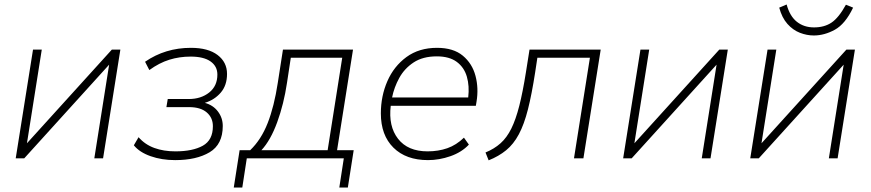

<svg xmlns="http://www.w3.org/2000/svg" viewBox="-20 -705 3877 855"><path d="M50 0 127 -484H166L100 -67L478 -484H516L439 0H400L466 -417L88 0Z M760 8Q700 8 650.5 -9.5Q601 -27 576 -58L597 -94Q626 -61 667.5 -46Q709 -31 761 -31Q838 -31 883 -56Q928 -81 928 -143Q928 -181 900.5 -204.5Q873 -228 822 -228H721L727 -264H820Q875 -264 911.5 -293Q948 -322 948 -373Q948 -410 917.5 -431.5Q887 -453 829 -453Q779 -453 734 -439Q689 -425 645 -393L626 -430Q716 -492 830 -492Q907 -492 949 -460Q991 -428 991 -376Q991 -325 963 -292.5Q935 -260 892 -247Q929 -237 950.5 -208.5Q972 -180 972 -144Q972 -62 913.5 -27Q855 8 760 8Z M1021 130 1047 -36H1094Q1143 -83 1172 -157Q1201 -231 1217 -336L1240 -484H1552L1481 -36H1555L1529 130H1491L1511 0H1079L1059 130ZM1144 -36H1439L1504 -448H1275L1258 -336Q1244 -242 1214.5 -161Q1185 -80 1144 -36Z M1886 8Q1788 8 1732 -47.5Q1676 -103 1676 -200Q1676 -277 1705 -343.5Q1734 -410 1790 -451Q1846 -492 1926 -492Q1999 -492 2041 -457Q2083 -422 2097.5 -367Q2112 -312 2102 -252L2099 -234H1720Q1709 -143 1752.5 -87Q1796 -31 1884 -31Q1932 -31 1972 -45Q2012 -59 2046 -92L2068 -61Q2036 -27 1986 -9.5Q1936 8 1886 8ZM1925 -454Q1863 -454 1822 -427Q1781 -400 1758 -358Q1735 -316 1726 -271H2065Q2071 -322 2059 -363.5Q2047 -405 2014 -429.5Q1981 -454 1925 -454Z M2156 9 2142 -26Q2181 -42 2209 -67Q2237 -92 2257 -132.5Q2277 -173 2292.5 -234Q2308 -295 2322 -383L2338 -484H2655L2578 0H2536L2607 -448H2373L2363 -382Q2348 -285 2331 -218Q2314 -151 2290.5 -107Q2267 -63 2234 -36Q2201 -9 2156 9Z M2755 0 2832 -484H2871L2805 -67L3183 -484H3221L3144 0H3105L3171 -417L2793 0Z M3321 0 3398 -484H3437L3371 -67L3749 -484H3787L3710 0H3671L3737 -417L3359 0ZM3604 -547Q3573 -547 3542 -559Q3511 -571 3486.5 -598.5Q3462 -626 3450 -671L3483 -685Q3497 -633 3528.5 -608Q3560 -583 3605 -583Q3651 -583 3683 -604.5Q3715 -626 3747 -684L3779 -671Q3744 -598 3697.5 -572.5Q3651 -547 3604 -547Z"/></svg>

Font: Nunito Sans ExtraLight
Style: Italic
Weight: 200
Italic angle: -9°
Designer: Vernon Adams
Foundry: Vernon Adams
Version: Version 3.006; ttfautohint (v1.8.3)